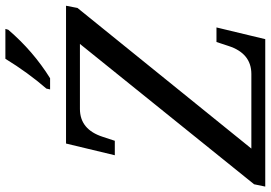

<svg xmlns="http://www.w3.org/2000/svg" viewBox="-178 -810 971 688"><g transform="rotate(-90 307.0 -465.5)"><path d="M623 -672.9 119.1 -49.8H386.2Q460.4 -49.8 486.8 -131.8L501 -174.8H553.2L511.2 0H-17.1L-8.8 -40L494.1 -664.1H261.2Q187.5 -664.1 161.1 -582L147 -539.1H95.2L137.2 -713.9H630.9ZM334 -784.2Q391.1 -850.1 440.9 -931.2H547.9L544.9 -920.9Q468.3 -831.5 371.1 -771H331.1Z"/></g></svg>

Font: Droid Serif
Style: Italic
Weight: 400
Italic angle: -12°
Designer: Monotype Design team
Foundry: Monotype Imaging Inc.
Version: Version 1.03